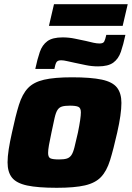

<svg xmlns="http://www.w3.org/2000/svg" viewBox="-20 -886 628 914"><path d="M250 8Q160 8 109 -3Q58 -14 37 -40.5Q16 -67 16 -113Q16 -140 21.5 -175.5Q27 -211 37 -255Q54 -335 70 -386.5Q86 -438 113 -466.5Q140 -495 189.5 -506.5Q239 -518 323 -518Q413 -518 464.5 -507Q516 -496 537 -469Q558 -442 558 -396Q558 -343 538 -255Q520 -175 504 -123.5Q488 -72 461 -43.5Q434 -15 384.5 -3.5Q335 8 250 8ZM261 -127Q284 -127 297.5 -131Q311 -135 319.5 -147Q328 -159 334.5 -185Q341 -211 351 -255Q365 -324 365 -351Q365 -372 353 -377.5Q341 -383 313 -383Q289 -383 275.5 -379Q262 -375 254 -363Q246 -351 240 -325Q234 -299 225 -255Q217 -218 213 -195Q209 -172 209 -158Q209 -137 220.5 -132Q232 -127 261 -127ZM148 -558Q158 -605 169.5 -638.5Q181 -672 205.5 -690Q230 -708 278 -708Q308 -708 336.5 -702Q365 -696 389 -691Q409 -686 425 -682.5Q441 -679 454 -679Q471 -679 476 -688Q481 -697 486 -720H577Q567 -673 555.5 -639.5Q544 -606 519.5 -588Q495 -570 447 -570Q417 -570 388.5 -576Q360 -582 336 -587Q316 -591 299.5 -595Q283 -599 271 -599Q254 -599 248.5 -589.5Q243 -580 239 -558ZM213 -763 237 -866H588L564 -763Z"/></svg>

Font: Saira ExtraBold
Style: Italic
Weight: 800
Italic angle: -12°
Designer: Hector Gatti with collaboration of the Omnibus-Type team
Foundry: Omnibus-Type
Version: Version 1.100; ttfautohint (v1.8.3)